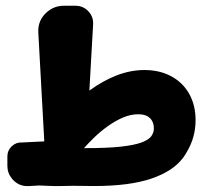

<svg xmlns="http://www.w3.org/2000/svg" viewBox="-20 -647 706 666"><path d="M636.1 -321.9C621.2 -348 600.5 -368.2 573.8 -382.5C547.2 -396.9 516.2 -404.1 480.7 -404.1C448.8 -404.1 417 -397.9 385.2 -385.7C353.4 -373.4 322 -356.1 291.2 -333.6C291.1 -333.5 290.9 -333.4 290.6 -333.2C290.3 -333 290.1 -332.8 290 -332.7L303 -563C303.9 -580.4 298.3 -595.4 286.3 -608.1C274.3 -620.7 259.6 -627 242.2 -627H201C180 -627 161.3 -620.3 145 -606.8H144.2L144.2 -606.2C121.7 -587.3 111.3 -563.2 112.9 -533.9L133.6 -156.7L133.5 -156.6L56.5 -152.8C42.7 -153.6 30.7 -149.1 20.7 -139.6C10.6 -130 5.6 -118.3 5.6 -104.5V-71.7C5.6 -54.9 11 -40.1 21.7 -27.1L22.2 -26.4C37.3 -8.6 56.4 -0.3 79.7 -1.5L115.7 -3.6C128.3 -2.9 138.6 -2.5 146.6 -2.3C154.5 -2.1 161.2 -1.9 166.5 -1.7C175.5 -1.3 187 -1.4 200.9 -1.9C214.8 -2.4 225.5 -2.6 233 -2.5C258.3 -1.9 282.7 -1.7 306.2 -1.7C388.1 -1.7 454.4 -10.3 505 -27.5C555.7 -44.7 592.6 -69.1 615.8 -100.7C619.9 -106.3 624 -112.7 628 -119.9C648.2 -153.4 658.4 -190.2 658.4 -230.3C658.4 -265.2 650.9 -295.8 636.1 -321.9ZM504.3 -173.9C498 -165.6 486.5 -158.4 469.8 -152.4C453.1 -146.4 429.5 -141.7 399 -138.3C366.5 -134.7 323.9 -133 271.1 -133.2C282.9 -146 293.7 -157.2 303.5 -166.9C319.9 -183.1 337 -197.4 354.8 -209.9C372.4 -222.4 390.1 -232.3 407.6 -239.7C425.1 -247 442.2 -250.6 458.9 -250.6C471.9 -250.6 482.4 -248.6 490.2 -244.4C498 -240.2 503.9 -234.5 507.8 -227.2C511.7 -219.8 513.7 -211.2 513.7 -201.3C513.7 -191.4 510.5 -182.3 504.3 -173.9Z"/></svg>

Font: Qalbi
Style: Regular
Weight: 400
Version: Version 001.000